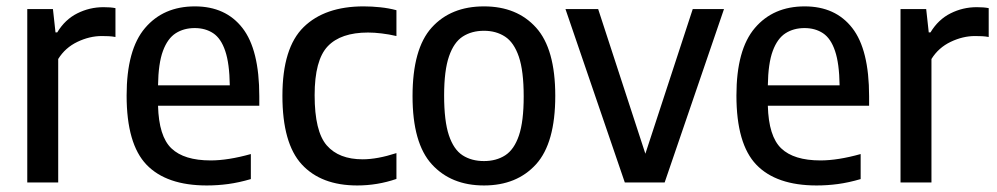

<svg xmlns="http://www.w3.org/2000/svg" viewBox="-20 -572 3126 602"><path d="M65.5 0V-543.5H146L154 -470.5H159.5Q184 -511 222.5 -530.2Q261 -549.5 304.5 -549.5Q315.5 -549.5 325 -548.8Q334.5 -548 342 -546.5V-456Q331.5 -458 321 -458.5Q310.5 -459 299 -459Q261 -459 222.8 -440.8Q184.5 -422.5 162.5 -387V0Z M628.5 9.5Q502 9.5 439.5 -55.5Q377 -120.5 377 -272.5Q377 -416.5 434.8 -484.2Q492.5 -552 591 -552Q687.5 -552 740.2 -484.2Q793 -416.5 793 -270V-240.5H475.5Q478 -144.5 517.5 -106.8Q557 -69 640.5 -69Q695 -69 766.5 -89V-10.5Q729 0.5 695.5 5Q662 9.5 628.5 9.5ZM590.5 -484Q556.5 -484 531 -467.8Q505.5 -451.5 491 -412.5Q476.5 -373.5 475.5 -304.5H700.5Q699.5 -373 686.2 -412.2Q673 -451.5 648.5 -467.8Q624 -484 590.5 -484Z M1100 9.5Q987 9.5 926.2 -56.5Q865.5 -122.5 865.5 -271.5Q865.5 -422 932 -487Q998.5 -552 1120 -552Q1146 -552 1172.2 -549.2Q1198.5 -546.5 1223 -540V-459Q1199.5 -464.5 1176.5 -467.2Q1153.5 -470 1134 -470Q1048.5 -470 1007.5 -426.8Q966.5 -383.5 966.5 -273.5Q966.5 -160 1004.5 -116.2Q1042.5 -72.5 1117 -72.5Q1163 -72.5 1223 -92V-11Q1163.5 9.5 1100 9.5Z M1497.5 9.5Q1394.5 9.5 1334 -56.8Q1273.5 -123 1273.5 -270.5Q1273.5 -419 1333.5 -485.5Q1393.5 -552 1497.5 -552Q1601 -552 1661 -485.2Q1721 -418.5 1721 -271.5Q1721 -123.5 1660.8 -57Q1600.5 9.5 1497.5 9.5ZM1497.5 -67Q1536 -67 1564 -85Q1592 -103 1607 -147Q1622 -191 1622 -269.5Q1622 -349.5 1606.8 -394.2Q1591.5 -439 1563.5 -457.2Q1535.5 -475.5 1497.5 -475.5Q1459 -475.5 1431 -457.5Q1403 -439.5 1387.8 -395.2Q1372.5 -351 1372.5 -272.5Q1372.5 -192.5 1387.5 -147.8Q1402.5 -103 1430.5 -85Q1458.5 -67 1497.5 -67Z M1939 0 1753 -543.5H1855.5L2003.5 -90L2152 -543.5H2250L2064 0Z M2540.5 9.5Q2414 9.5 2351.5 -55.5Q2289 -120.5 2289 -272.5Q2289 -416.5 2346.8 -484.2Q2404.5 -552 2503 -552Q2599.5 -552 2652.2 -484.2Q2705 -416.5 2705 -270V-240.5H2387.5Q2390 -144.5 2429.5 -106.8Q2469 -69 2552.5 -69Q2607 -69 2678.5 -89V-10.5Q2641 0.5 2607.5 5Q2574 9.5 2540.5 9.5ZM2502.5 -484Q2468.5 -484 2443 -467.8Q2417.5 -451.5 2403 -412.5Q2388.5 -373.5 2387.5 -304.5H2612.5Q2611.5 -373 2598.2 -412.2Q2585 -451.5 2560.5 -467.8Q2536 -484 2502.5 -484Z M2803.5 0V-543.5H2884L2892 -470.5H2897.5Q2922 -511 2960.5 -530.2Q2999 -549.5 3042.5 -549.5Q3053.5 -549.5 3063 -548.8Q3072.5 -548 3080 -546.5V-456Q3069.5 -458 3059 -458.5Q3048.5 -459 3037 -459Q2999 -459 2960.8 -440.8Q2922.5 -422.5 2900.5 -387V0Z"/></svg>

Font: Encode Sans Semi Condensed Medium
Style: Regular
Weight: 500
Width: 4
Designer: Multiple Designers
Foundry: Impallari Type
Version: Version 3.000; ttfautohint (v1.8.3) -l 8 -r 50 -G 200 -x 14 